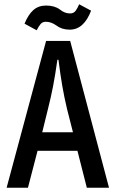

<svg xmlns="http://www.w3.org/2000/svg" viewBox="-20 -879 535 900"><path d="M11 1 196 -687H309L491 1H387L343 -172H156L111 1ZM205 -369 178 -259H322L294 -369Q281 -424 272 -476Q263 -528 254 -599H249Q239 -528 229 -476Q219 -424 205 -369ZM152 -737 95 -768Q112 -810 136 -831.5Q160 -853 196 -853Q235 -853 260 -835Q283 -816 308 -816Q326 -816 335 -829Q344 -842 351 -859L407 -829Q373 -740 307 -740Q270 -740 245 -759Q220 -777 195 -777Q179 -777 170 -766Q161 -755 152 -737Z"/></svg>

Font: Medium
Style: Regular
Weight: 500
Designer: Fernando Haro
Foundry: deFharo
Version: Version 1.787